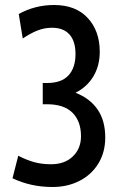

<svg xmlns="http://www.w3.org/2000/svg" viewBox="-20 -734 491 768"><path d="M401 -184Q401 -125 373.5 -80Q346 -35 298 -10.5Q250 14 190 14Q103 14 30 -21L53 -111Q86 -94 116.5 -85.5Q147 -77 184 -77Q239 -77 271.5 -108.5Q304 -140 304 -189Q304 -249 270 -283Q236 -317 168 -317H151V-402H168Q226 -402 254 -432.5Q282 -463 282 -518Q282 -569 258 -596Q234 -623 188 -623Q158 -623 130 -612Q102 -601 71 -580L55 -678Q120 -714 196 -714Q283 -714 331 -662Q379 -610 379 -527Q379 -471 353.5 -428.5Q328 -386 282 -363Q339 -341 370 -296.5Q401 -252 401 -184Z"/></svg>

Font: Cabin Condensed
Style: Regular
Weight: 400
Width: 3
Designer: Pablo Impallari
Foundry: Pablo Impallari. http://www.impallari.com Igino Marini. http://www.ikern.com
Version: Version 2.200